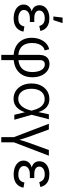

<svg xmlns="http://www.w3.org/2000/svg" viewBox="982 -1776 998 3002"><g transform="rotate(90 1481.0 -275.0)"><path d="M266.1 10.3Q204.1 10.3 155.3 -9Q106.4 -28.3 78.6 -63.5Q50.8 -98.6 50.8 -145.5Q50.8 -171.4 61 -196Q71.3 -220.7 94.7 -240.5Q118.2 -260.3 157.5 -272Q196.8 -283.7 254.9 -283.7H323.7V-242.7H261.7Q223.6 -242.7 195.3 -231Q167 -219.2 151.4 -198.7Q135.7 -178.2 135.7 -150.9Q135.7 -111.3 172.1 -86.9Q208.5 -62.5 269.5 -62.5Q309.1 -62.5 334.2 -73.5Q359.4 -84.5 373.3 -105.5Q387.2 -126.5 394 -157.7L474.1 -143.1Q465.3 -95.2 439 -60.8Q412.6 -26.4 369.4 -8.1Q326.2 10.3 266.1 10.3ZM256.3 -259.8Q199.2 -259.8 161.1 -270.5Q123 -281.2 101.3 -299.8Q79.6 -318.4 70.6 -341.8Q61.5 -365.2 61.5 -390.1Q61.5 -439 87.4 -474.4Q113.3 -509.8 159.4 -528.8Q205.6 -547.9 265.6 -547.9Q322.8 -547.9 363.3 -531Q403.8 -514.2 429 -482.9Q454.1 -451.7 464.4 -407.2L386.2 -390.1Q376.5 -430.2 347.4 -452.9Q318.4 -475.6 265.6 -475.6Q210.4 -475.6 177.5 -451.7Q144.5 -427.7 144.5 -389.2Q144.5 -355 174.1 -333.5Q203.6 -312 263.2 -312H323.7V-259.8ZM237.8 -610.8 254.9 -754.4H341.3L294.4 -610.8Z M837.9 204.1V-387.2Q837.9 -439.5 854.5 -475.6Q871.1 -511.7 902.8 -530.8Q934.6 -549.8 979.5 -549.8Q1041.5 -549.8 1088.4 -515.6Q1135.3 -481.4 1161.6 -421.4Q1188 -361.3 1188 -282.7Q1188 -189 1149.9 -123.3Q1111.8 -57.6 1042.2 -23.2Q972.7 11.2 877.9 11.2H866.2Q775.9 11.2 709.7 -23.2Q643.6 -57.6 607.2 -121.3Q570.8 -185.1 570.8 -271Q570.8 -336.9 592 -394.5Q613.3 -452.1 653.6 -492.4Q693.8 -532.7 750.5 -544.9L768.1 -474.1Q731.4 -466.3 705.8 -440.2Q680.2 -414.1 666.3 -372.8Q652.3 -331.5 652.3 -278.3Q652.3 -207.5 677.2 -159.2Q702.1 -110.8 749.8 -86.4Q797.4 -62 866.2 -62H877.9Q952.1 -62 1003.2 -86.2Q1054.2 -110.4 1080.3 -159.7Q1106.4 -209 1106.4 -284.2Q1106.4 -340.3 1092 -383.8Q1077.6 -427.2 1050.8 -451.9Q1023.9 -476.6 986.3 -476.6Q964.8 -476.6 949.7 -467.8Q934.6 -459 927.2 -442.1Q919.9 -425.3 919.9 -400.4V204.1Z M1523.9 11.7Q1453.6 11.7 1399.7 -24.2Q1345.7 -60.1 1315.4 -123Q1285.2 -186 1285.2 -268.1Q1285.2 -350.6 1315.9 -413.6Q1346.7 -476.6 1401.4 -512.2Q1456.1 -547.9 1526.9 -547.9Q1578.1 -547.9 1615 -530.3Q1651.9 -512.7 1676.8 -483.4Q1701.7 -454.1 1717 -418.2Q1732.4 -382.3 1739.7 -346.2H1769L1774.4 -271.5L1852.1 0H1774.9L1709 -273.9Q1701.2 -306.6 1688 -341.6Q1674.8 -376.5 1654.5 -406.7Q1634.3 -437 1603.3 -455.6Q1572.3 -474.1 1528.8 -474.1Q1479.5 -474.1 1443.4 -449Q1407.2 -423.8 1387.7 -377.4Q1368.2 -331.1 1368.2 -267.6Q1368.2 -205.1 1387.2 -158.7Q1406.2 -112.3 1441.7 -86.9Q1477.1 -61.5 1524.9 -61.5Q1567.9 -61.5 1599.1 -80.6Q1630.4 -99.6 1652.3 -130.4Q1674.3 -161.1 1688 -196.8Q1701.7 -232.4 1709 -265.6L1767.1 -540H1844.2L1774.4 -268.6L1769 -195.3H1743.2Q1733.9 -159.2 1717.3 -122.6Q1700.7 -85.9 1675 -55.7Q1649.4 -25.4 1612.3 -6.8Q1575.2 11.7 1523.9 11.7Z M2125.5 9.8 1915 -540H2004.4L2122.1 -216.8Q2139.6 -169.9 2152.6 -123.3Q2165.5 -76.7 2179.2 -32.2H2151.4Q2165.5 -76.7 2178.5 -123.3Q2191.4 -169.9 2208.5 -216.8L2325.7 -540H2414.6L2204.1 9.8ZM2124 204.1V-3.9H2205.6V204.1Z M2706.1 10.3Q2644 10.3 2595.2 -9Q2546.4 -28.3 2518.6 -63.5Q2490.7 -98.6 2490.7 -145.5Q2490.7 -171.4 2501 -196Q2511.2 -220.7 2534.7 -240.5Q2558.1 -260.3 2597.4 -272Q2636.7 -283.7 2694.8 -283.7H2763.7V-242.7H2701.7Q2663.6 -242.7 2635.3 -231Q2606.9 -219.2 2591.3 -198.7Q2575.7 -178.2 2575.7 -150.9Q2575.7 -111.3 2612.1 -86.9Q2648.4 -62.5 2709.5 -62.5Q2749 -62.5 2774.2 -73.5Q2799.3 -84.5 2813.2 -105.5Q2827.1 -126.5 2834 -157.7L2914.1 -143.1Q2905.3 -95.2 2878.9 -60.8Q2852.5 -26.4 2809.3 -8.1Q2766.1 10.3 2706.1 10.3ZM2696.3 -259.8Q2639.2 -259.8 2601.1 -270.5Q2563 -281.2 2541.3 -299.8Q2519.5 -318.4 2510.5 -341.8Q2501.5 -365.2 2501.5 -390.1Q2501.5 -439 2527.3 -474.4Q2553.2 -509.8 2599.4 -528.8Q2645.5 -547.9 2705.6 -547.9Q2762.7 -547.9 2803.2 -531Q2843.8 -514.2 2868.9 -482.9Q2894 -451.7 2904.3 -407.2L2826.2 -390.1Q2816.4 -430.2 2787.4 -452.9Q2758.3 -475.6 2705.6 -475.6Q2650.4 -475.6 2617.4 -451.7Q2584.5 -427.7 2584.5 -389.2Q2584.5 -355 2614 -333.5Q2643.6 -312 2703.1 -312H2763.7V-259.8Z"/></g></svg>

Font: V-Inter
Style: Regular-375
Weight: 375
Designer: Rasmus Andersson
Foundry: rsms
Version: Version 4.000;git-4146feb